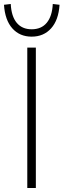

<svg xmlns="http://www.w3.org/2000/svg" viewBox="-39 -944 319 964"><path d="M98 0V-705H141V0ZM120 -760Q60 -760 23 -801.5Q-14 -843 -19 -920L15 -924Q18 -862 45 -829.5Q72 -797 120 -797Q169 -797 196 -830Q223 -863 226 -924L260 -920Q255 -843 217.5 -801.5Q180 -760 120 -760Z"/></svg>

Font: Nunito Sans 10pt SemiCondensed ExtraLight
Style: Regular
Weight: 250
Width: 4
Designer: Vernon Adams
Foundry: Vernon Adams
Version: Version 3.101;gftools[0.9.27]